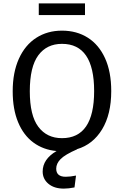

<svg xmlns="http://www.w3.org/2000/svg" viewBox="-20 -882 732 1134"><path d="M482 -793H209V-862H482ZM435 -1V0Q364 31 338 57.5Q312 84 312 114Q312 162 368 162Q395 162 429 155L420 225Q385 232 357 232Q300 232 266 203.5Q232 175 232 131Q232 58 314 10Q236 3 177.5 -40Q119 -83 87 -160Q55 -237 55 -343Q55 -454 91.5 -535Q128 -616 194 -658.5Q260 -701 346 -701Q433 -701 498.5 -659.5Q564 -618 600.5 -538Q637 -458 637 -344Q637 -207 583 -118Q529 -29 435 -1ZM536 -344Q536 -623 346 -623Q256 -623 206 -555Q156 -487 156 -343Q156 -200 206.5 -133Q257 -66 346 -66Q536 -66 536 -344Z"/></svg>

Font: FiraGOUPP
Style: Medium
Weight: 400
Designer: bBox Type
Foundry: bBox Type GmbH
Version: Version 1.001